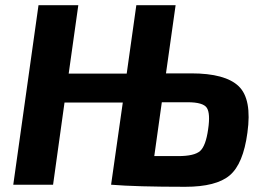

<svg xmlns="http://www.w3.org/2000/svg" viewBox="-20 -710 1015 738"><path d="M618 -428H715Q846 -428 897.5 -378.5Q949 -329 931 -200Q915 -80 863 -36Q811 8 692 8Q503 8 407 0L452 -316H228L184 0H31L128 -690H281L244 -427H467L504 -690H655ZM573 -110H665Q727 -110 749 -129.5Q771 -149 780 -213Q789 -274 775 -295.5Q761 -317 701 -317H602Z"/></svg>

Font: Ezarion
Style: Bold Italic
Weight: 700
Italic angle: -8°
Designer: Natanael Gama
Version: Version 1.001;PS 001.001;hotconv 1.0.70;makeotf.lib2.5.58329